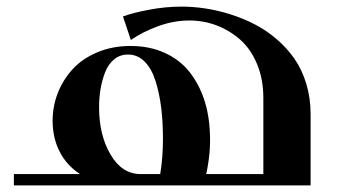

<svg xmlns="http://www.w3.org/2000/svg" viewBox="-20 -561 1026 581"><path d="M22 -34.2H222.2Q181.6 -60.5 160.4 -102.3Q139.2 -144 139.2 -195.8Q139.2 -239.3 154.8 -279.3Q170.4 -319.3 199.5 -351.3Q228.5 -383.3 274.2 -402.6Q319.8 -421.9 375 -421.9Q432.6 -421.9 478.3 -401.1Q523.9 -380.4 553 -343.8Q582 -307.1 597.7 -260Q613.3 -212.9 615.2 -157.2Q618.2 -99.6 604 -34.2H776.9V-264.2Q776.9 -321.8 757.6 -367.7Q738.3 -413.6 706.1 -441.7Q673.8 -469.7 634.8 -484.4Q595.7 -499 553.2 -499Q505.4 -499 458.3 -481.7Q411.1 -464.4 376 -439.9L352.1 -511.2Q382.3 -522.5 431.9 -531.7Q481.4 -541 528.8 -541Q564.5 -541 601.6 -535.4Q638.7 -529.8 677.2 -517.6Q715.8 -505.4 751 -487.3Q786.1 -469.2 817.1 -442.6Q848.1 -416 870.8 -383.5Q893.6 -351.1 906.7 -307.9Q919.9 -264.6 919.9 -215.8V0H22ZM405.8 -34.2H464.8Q473.1 -84 473.1 -141.1Q473.1 -191.9 467.8 -235.1Q462.4 -278.3 450.7 -315.7Q439 -353 417.7 -374.5Q396.5 -396 367.2 -396Q342.8 -396 325 -381.1Q307.1 -366.2 297.9 -341.8Q288.6 -317.4 284.2 -291.3Q279.8 -265.1 279.8 -236.8Q279.8 -152.3 314.5 -93.3Q349.1 -34.2 405.8 -34.2Z"/></svg>

Font: Laureen pro
Style: Bold
Weight: 700
Designer: Ahmed zaza
Foundry: zazatype
Version: Version 1.000